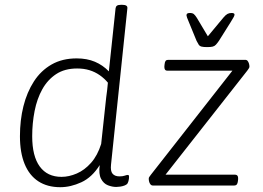

<svg xmlns="http://www.w3.org/2000/svg" viewBox="-20 -772 1094 799"><path d="M231 7Q177 7 139.5 -17.5Q102 -42 82.5 -89.5Q63 -137 63 -205Q63 -272 77.5 -330Q92 -388 121 -433Q150 -478 194.5 -503.5Q239 -529 299 -529Q342 -529 375 -515Q408 -501 433 -475L461 -738Q462 -745 467 -748.5Q472 -752 484 -752H488Q500 -752 505.5 -748.5Q511 -745 510 -737L442 -87Q439 -60 448.5 -49Q458 -38 477 -38Q491 -38 499 -41Q507 -44 512 -44Q515 -44 516 -42Q517 -40 517 -37Q517 -33 516.5 -28Q516 -23 514.5 -18Q513 -13 511 -9Q508 -4 499.5 -0.5Q491 3 481 4.5Q471 6 464 6Q447 6 429 -1Q411 -8 400.5 -28Q390 -48 395 -85Q363 -34 318.5 -13.5Q274 7 231 7ZM236 -36Q267 -36 299.5 -50Q332 -64 359 -94.5Q386 -125 401 -173L422 -367Q424 -383 426 -398Q428 -413 429 -428Q414 -446 394.5 -459.5Q375 -473 352 -480Q329 -487 301 -487Q249 -487 213.5 -463.5Q178 -440 156 -400.5Q134 -361 124 -310Q114 -259 114 -205Q114 -122 145.5 -79Q177 -36 236 -36ZM616 0Q610 0 606 -5Q602 -10 600.5 -16.5Q599 -23 599 -28Q599 -33 601.5 -36Q604 -39 608 -45L970 -507L974 -478H676Q663 -478 664 -496L665 -505Q666 -515 669.5 -519Q673 -523 680 -523H1000Q1007 -523 1010.5 -518.5Q1014 -514 1016 -507.5Q1018 -501 1018 -495Q1018 -491 1015.5 -487.5Q1013 -484 1009 -478L646 -16L643 -45H958Q972 -45 971 -27L970 -18Q969 -9 965.5 -4.5Q962 0 954 0ZM944 -718Q949 -718 952.5 -716.5Q956 -715 956 -711Q956 -708 952.5 -701Q949 -694 940 -680L891 -602Q884 -592 878.5 -586Q873 -580 865 -578Q857 -576 842 -576Q827 -576 819 -578Q811 -580 807 -586Q803 -592 798 -602L766 -680Q761 -691 758.5 -698.5Q756 -706 756 -708Q756 -714 760 -716Q764 -718 770 -718Q781 -718 786.5 -713.5Q792 -709 799 -698L845 -621L909 -698Q919 -710 926.5 -714Q934 -718 944 -718Z"/></svg>

Font: Asap ExtraLight
Style: Italic
Weight: 250
Italic angle: -6°
Version: Version 3.001